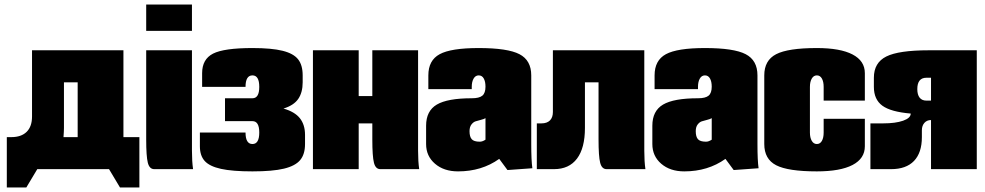

<svg xmlns="http://www.w3.org/2000/svg" viewBox="-20 -740 4308 840"><path d="M120.1 -520H520V-140.1H589.8V80.1H504.9L457 0H355H143.1L95.2 80.1H9.8V-140.1H29.8Q73.2 -140.1 96.7 -163.3Q120.1 -186.5 120.1 -230ZM259.8 -379.9V-180.2Q259.8 -166.5 257.8 -140.1H319.8V-379.9Z M619.6 -605V-720.2H819.8V-605ZM619.6 -520H819.8V-80.1Q819.8 -33.2 824.7 0H654.8Q633.8 0 626.7 -28.1Q619.6 -56.2 619.6 -129.9Z M864.3 -359.9V-419.9Q864.3 -481 912.1 -505.4Q960 -529.8 1084.5 -529.8Q1168.9 -529.8 1216.6 -517.8Q1264.2 -505.9 1284.2 -480.5Q1304.2 -455.1 1304.2 -410.2V-379.9Q1304.2 -335.4 1284.7 -307.1Q1265.1 -278.8 1220.2 -265.1Q1269.5 -251 1292 -222.7Q1314.5 -194.3 1314.5 -149.9V-109.9Q1314.5 -64.9 1293.2 -39.6Q1272 -14.2 1222.4 -2.2Q1172.9 9.8 1084.5 9.8Q996.6 9.8 946.8 -1.2Q897 -12.2 875.7 -35.6Q854.5 -59.1 854.5 -100.1V-160.2H1054.2Q1054.2 -109.9 1084.5 -109.9Q1114.3 -109.9 1114.3 -160.2Q1114.3 -210 1084.5 -210H964.4V-310.1H1084.5Q1114.3 -310.1 1114.3 -359.9Q1114.3 -410.2 1084.5 -410.2Q1054.2 -410.2 1054.2 -359.9Z M1349.1 -520H1549.3V-319.8H1608.9V-520H1809.1V-80.1Q1809.1 -33.2 1814 0H1644Q1623 0 1616 -28.1Q1608.9 -56.2 1608.9 -129.9V-200.2H1549.3V0H1349.1Z M1854 -350.1V-410.2Q1854 -476.1 1903.6 -502.9Q1953.1 -529.8 2074.2 -529.8Q2201.2 -529.8 2252.7 -502.9Q2304.2 -476.1 2304.2 -410.2V-109.9Q2304.2 -37.1 2309.1 -3.9L2200.2 3.9L2164.1 -44.9Q2087.4 9.8 1983.9 9.8Q1921.9 9.8 1883.1 -23.7Q1844.2 -57.1 1844.2 -109.9V-189.9Q1844.2 -254.9 1891.1 -282.5Q1938 -310.1 2043.9 -310.1Q2076.7 -310.1 2090.3 -321.5Q2104 -333 2104 -360.8Q2104 -383.3 2096.4 -396.7Q2088.9 -410.2 2074.2 -410.2Q2060.1 -410.2 2052 -396.2Q2043.9 -382.3 2043.9 -359.9V-350.1ZM2104 -128.9V-223.1Q2098.1 -219.2 2084.5 -215.8Q2070.8 -212.4 2060.8 -209.2Q2050.8 -206.1 2042.5 -195.3Q2034.2 -184.6 2034.2 -166Q2034.2 -142.1 2043.7 -131.1Q2053.2 -120.1 2079.1 -120.1Q2090.8 -120.1 2104 -128.9Z M2398.9 -520H2798.8V-80.1Q2798.8 -33.2 2803.7 0H2633.8Q2612.8 0 2605.7 -28.1Q2598.6 -56.2 2598.6 -129.9V-379.9H2539.1V-180.2Q2539.1 -92.3 2504.4 -46.1Q2469.7 0 2403.8 0H2328.6V-200.2H2348.6Q2373 -200.2 2386 -213.1Q2398.9 -226.1 2398.9 -250Z M2843.8 -350.1V-410.2Q2843.8 -476.1 2893.3 -502.9Q2942.9 -529.8 3064 -529.8Q3190.9 -529.8 3242.4 -502.9Q3293.9 -476.1 3293.9 -410.2V-109.9Q3293.9 -37.1 3298.8 -3.9L3189.9 3.9L3153.8 -44.9Q3077.1 9.8 2973.6 9.8Q2911.6 9.8 2872.8 -23.7Q2834 -57.1 2834 -109.9V-189.9Q2834 -254.9 2880.9 -282.5Q2927.7 -310.1 3033.7 -310.1Q3066.4 -310.1 3080.1 -321.5Q3093.8 -333 3093.8 -360.8Q3093.8 -383.3 3086.2 -396.7Q3078.6 -410.2 3064 -410.2Q3049.8 -410.2 3041.7 -396.2Q3033.7 -382.3 3033.7 -359.9V-350.1ZM3093.8 -128.9V-223.1Q3087.9 -219.2 3074.2 -215.8Q3060.5 -212.4 3050.5 -209.2Q3040.5 -206.1 3032.2 -195.3Q3023.9 -184.6 3023.9 -166Q3023.9 -142.1 3033.4 -131.1Q3043 -120.1 3068.8 -120.1Q3080.6 -120.1 3093.8 -128.9Z M3763.7 -299.8H3583.5V-359.9Q3583.5 -382.8 3575.7 -396.5Q3567.9 -410.2 3553.7 -410.2Q3539.6 -410.2 3531.5 -396.2Q3523.4 -382.3 3523.4 -359.9V-160.2Q3523.4 -137.7 3531.5 -123.8Q3539.6 -109.9 3553.7 -109.9Q3567.9 -109.9 3575.7 -123.5Q3583.5 -137.2 3583.5 -160.2V-220.2H3763.7V-100.1Q3763.7 -46.4 3710 -18.3Q3656.2 9.8 3553.7 9.8Q3427.7 9.8 3375.7 -17.1Q3323.7 -43.9 3323.7 -109.9V-410.2Q3323.7 -476.1 3375.7 -502.9Q3427.7 -529.8 3553.7 -529.8Q3656.2 -529.8 3710 -501.7Q3763.7 -473.6 3763.7 -419.9Z M4253.4 -520V0H4053.2V-214.8Q4035.2 -214.8 4024.2 -202.4Q4013.2 -189.9 4013.2 -169.9V-140.1Q4013.2 -71.8 3978.8 -35.9Q3944.3 0 3878.4 0H3788.1V-200.2H3843.3Q3897.9 -200.2 3931.2 -211.9Q3964.4 -223.6 3964.4 -243.2Q3877.4 -250.5 3840.3 -277.6Q3803.2 -304.7 3803.2 -359.9V-399.9Q3803.2 -465.8 3857.7 -492.9Q3912.1 -520 4043.5 -520ZM4053.2 -299.8V-399.9H4033.2Q3993.2 -399.9 3993.2 -350.1Q3993.2 -325.7 4003.4 -312.7Q4013.7 -299.8 4033.2 -299.8Z"/></svg>

Font: Mikodacs
Style: Regular
Weight: 400
Designer: gluk (gluksza@wp.pl)
Foundry: gluk (gluksza@wp.pl)
Version: Version 0.28